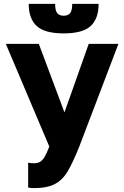

<svg xmlns="http://www.w3.org/2000/svg" viewBox="-20 -756 640 989"><path d="M155 213Q140 213 125 210V82Q140 85 155 85Q175 85 188 76.5Q201 68 211.5 49Q222 30 234 -1L10 -530H180L312 -177L437 -530H590L388 0Q358 75 331 122.5Q304 170 263.5 191.5Q223 213 155 213ZM308 -584Q210 -584 169 -622Q128 -660 128 -736H264Q264 -701 275 -688Q286 -675 308 -675Q330 -675 341 -688Q352 -701 352 -736H488Q488 -660 447 -622Q406 -584 308 -584Z"/></svg>

Font: Golos Text
Style: Bold
Weight: 700
Designer: A.Korolkova, Vitaly Kuzmin
Foundry: ParaType Ltd
Version: Version 2.004